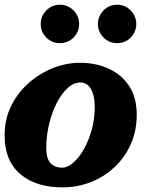

<svg xmlns="http://www.w3.org/2000/svg" viewBox="-25 -802 667 832"><path d="M-5 -215Q-5 -286.5 24 -344.2Q53 -402 101 -443.8Q149 -485.5 206.5 -507.8Q264 -530 321 -530Q390.5 -530 446.5 -504.2Q502.5 -478.5 535 -428.5Q567.5 -378.5 567.5 -305Q567.5 -234 541.2 -176Q515 -118 469.8 -76.2Q424.5 -34.5 366.8 -12.2Q309 10 246 10Q131 10 63 -47.5Q-5 -105 -5 -215ZM175.5 -160Q175.5 -115.5 193.5 -95.5Q211.5 -75.5 244 -75.5Q267.5 -75.5 292.2 -96.8Q317 -118 338.2 -155.2Q359.5 -192.5 372.5 -240Q385.5 -287.5 385.5 -340Q385.5 -387.5 369.2 -416Q353 -444.5 323 -444.5Q294 -444.5 267.5 -420Q241 -395.5 220.2 -354.5Q199.5 -313.5 187.5 -263Q175.5 -212.5 175.5 -160ZM482.5 -615Q448 -615 423.8 -639.2Q399.5 -663.5 399.5 -698Q399.5 -732.5 423.8 -757Q448 -781.5 482.5 -781.5Q517 -781.5 541.2 -757Q565.5 -732.5 565.5 -698Q565.5 -663.5 541.2 -639.2Q517 -615 482.5 -615ZM234.5 -615Q200 -615 175.8 -639.2Q151.5 -663.5 151.5 -698Q151.5 -732.5 175.8 -757Q200 -781.5 234.5 -781.5Q269 -781.5 293.5 -757Q318 -732.5 318 -698Q318 -663.5 293.5 -639.2Q269 -615 234.5 -615Z"/></svg>

Font: Besley* Heavy
Style: Italic
Weight: 800
Italic angle: -13°
Designer: Owen Earl
Foundry: indestructible type*
Version: Version 3.000; ttfautohint (v1.8.3)